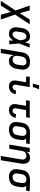

<svg xmlns="http://www.w3.org/2000/svg" viewBox="1884 -2712 1013 4882"><g transform="rotate(90 2391.0 -271.5)"><path d="M-30 215 217 -158 92 -520H213L286 -266L447 -520H568L321 -147L446 215H325L252 -39L91 215Z M821 8Q790 8 761.5 1.5Q733 -5 710 -21Q687 -37 671.5 -61Q656 -85 649.5 -113Q643 -141 643.5 -171.5Q644 -202 649 -232L666 -332Q670 -358 678 -383Q686 -408 700.5 -431.5Q715 -455 735.5 -474Q756 -493 780.5 -505.5Q805 -518 831 -523Q857 -528 883 -528Q910 -528 934.5 -519Q959 -510 977 -493Q995 -476 1006.5 -453.5Q1018 -431 1026 -407Q1036 -435 1046 -463.5Q1056 -492 1066 -520H1161Q1135 -453 1109 -385.5Q1083 -318 1055 -251Q1062 -189 1066.5 -126Q1071 -63 1077 0H982Q981 -25 980.5 -50.5Q980 -76 980 -101Q966 -80 949.5 -60Q933 -40 912.5 -24.5Q892 -9 868 -0.5Q844 8 821 8ZM821 -84Q841 -84 860 -94Q879 -104 894 -119.5Q909 -135 920 -153Q931 -171 940.5 -189.5Q950 -208 958.5 -227Q967 -246 975 -265Q974 -283 972 -301Q970 -319 966 -336.5Q962 -354 956.5 -371Q951 -388 942 -402.5Q933 -417 917.5 -426.5Q902 -436 883 -436Q862 -436 841 -426Q820 -416 805 -398.5Q790 -381 782.5 -359.5Q775 -338 771 -317L755 -217Q752 -202 751 -187Q750 -172 751 -157.5Q752 -143 757 -129.5Q762 -116 770.5 -105.5Q779 -95 792.5 -89.5Q806 -84 821 -84Z M1191 215 1282 -332Q1286 -359 1295.5 -386Q1305 -413 1322 -436.5Q1339 -460 1362.5 -478.5Q1386 -497 1412.5 -508Q1439 -519 1466.5 -523.5Q1494 -528 1521 -528Q1553 -528 1583.5 -522.5Q1614 -517 1640 -502Q1666 -487 1685 -463.5Q1704 -440 1712.5 -411.5Q1721 -383 1721.5 -351.5Q1722 -320 1716 -288L1700 -188Q1696 -164 1689 -140Q1682 -116 1669.5 -93.5Q1657 -71 1640 -51Q1623 -31 1600.5 -17.5Q1578 -4 1553.5 2Q1529 8 1505 8Q1477 8 1450.5 1Q1424 -6 1403.5 -22.5Q1383 -39 1371 -62.5Q1359 -86 1353 -113L1299 215ZM1461 -84Q1484 -84 1508 -91.5Q1532 -99 1551 -116Q1570 -133 1580.5 -156.5Q1591 -180 1594 -203L1611 -303Q1614 -319 1614.5 -335.5Q1615 -352 1611.5 -367.5Q1608 -383 1600.5 -396.5Q1593 -410 1581 -419Q1569 -428 1553.5 -432Q1538 -436 1521 -436Q1498 -436 1473.5 -428.5Q1449 -421 1430.5 -404Q1412 -387 1401.5 -363.5Q1391 -340 1387 -317L1373 -229Q1370 -212 1369 -195Q1368 -178 1371 -161.5Q1374 -145 1380.5 -130Q1387 -115 1398.5 -104.5Q1410 -94 1426.5 -89Q1443 -84 1461 -84Z M2154 8Q2129 8 2104.5 3.5Q2080 -1 2059.5 -13.5Q2039 -26 2024.5 -44.5Q2010 -63 2003 -86Q1996 -109 1996 -134.5Q1996 -160 2001 -186L2041 -428H1899V-520H2164L2106 -171Q2103 -154 2104 -138Q2105 -122 2113.5 -109.5Q2122 -97 2136.5 -90.5Q2151 -84 2167 -84Q2183 -84 2199 -91.5Q2215 -99 2226.5 -112.5Q2238 -126 2245 -141.5Q2252 -157 2254 -173L2349 -163Q2344 -140 2335.5 -118.5Q2327 -97 2313.5 -77Q2300 -57 2282.5 -40Q2265 -23 2243.5 -12Q2222 -1 2199 3.5Q2176 8 2154 8ZM2078 -600 2118 -758H2220L2162 -600Z M2754 8Q2729 8 2704.5 3.5Q2680 -1 2659.5 -13.5Q2639 -26 2624.5 -44.5Q2610 -63 2603 -86Q2596 -109 2596 -134.5Q2596 -160 2601 -186L2641 -428H2498L2513 -520H2947L2932 -428H2749L2706 -171Q2703 -154 2704 -138Q2705 -122 2713.5 -109.5Q2722 -97 2736.5 -90.5Q2751 -84 2767 -84Q2783 -84 2799 -91.5Q2815 -99 2826.5 -112.5Q2838 -126 2845 -141.5Q2852 -157 2854 -173L2949 -163Q2944 -140 2935.5 -118.5Q2927 -97 2913.5 -77Q2900 -57 2882.5 -40Q2865 -23 2843.5 -12Q2822 -1 2799 3.5Q2776 8 2754 8Z M3252 8Q3220 8 3189.5 2.5Q3159 -3 3133 -18Q3107 -33 3088.5 -56.5Q3070 -80 3061 -108.5Q3052 -137 3052 -168.5Q3052 -200 3057 -232L3074 -332Q3078 -359 3088 -385.5Q3098 -412 3115.5 -435Q3133 -458 3156 -476Q3179 -494 3205.5 -505Q3232 -516 3259 -522Q3286 -528 3313 -528H3331L3612 -520L3597 -428L3474 -431Q3487 -418 3495.5 -401.5Q3504 -385 3508.5 -366.5Q3513 -348 3512.5 -328Q3512 -308 3508 -288L3492 -188Q3487 -161 3477.5 -134Q3468 -107 3451.5 -83.5Q3435 -60 3411.5 -41.5Q3388 -23 3361.5 -12Q3335 -1 3307 3.5Q3279 8 3252 8ZM3253 -84Q3276 -84 3300 -91.5Q3324 -99 3343 -116Q3362 -133 3372.5 -156.5Q3383 -180 3386 -203L3403 -303Q3407 -326 3406 -349.5Q3405 -373 3395.5 -392Q3386 -411 3367 -422.5Q3348 -434 3325 -435L3316 -436H3308Q3285 -436 3262 -427Q3239 -418 3220.5 -401Q3202 -384 3192.5 -362Q3183 -340 3179 -317L3163 -217Q3160 -201 3159.5 -184.5Q3159 -168 3162 -152.5Q3165 -137 3173 -123.5Q3181 -110 3193 -101Q3205 -92 3220.5 -88Q3236 -84 3253 -84Z M3917 215 4003 -303Q4006 -319 4006.5 -335Q4007 -351 4004 -366.5Q4001 -382 3994 -395.5Q3987 -409 3975.5 -418.5Q3964 -428 3949 -432Q3934 -436 3917 -436Q3896 -436 3873.5 -429.5Q3851 -423 3832.5 -408.5Q3814 -394 3803.5 -372.5Q3793 -351 3789 -329L3735 0H3627L3713 -520H3821L3807 -437Q3819 -457 3835.5 -475Q3852 -493 3873 -505.5Q3894 -518 3917 -523Q3940 -528 3962 -528Q3991 -528 4017.5 -520Q4044 -512 4064 -494.5Q4084 -477 4095.5 -452.5Q4107 -428 4111.5 -401Q4116 -374 4114.5 -345.5Q4113 -317 4108 -288L4025 215Z M4452 8Q4420 8 4389.5 2.5Q4359 -3 4333 -18Q4307 -33 4288.5 -56.5Q4270 -80 4261 -108.5Q4252 -137 4252 -168.5Q4252 -200 4257 -232L4274 -332Q4278 -359 4288 -385.5Q4298 -412 4315.5 -435Q4333 -458 4356 -476Q4379 -494 4405.5 -505Q4432 -516 4459 -522Q4486 -528 4513 -528H4531L4812 -520L4797 -428L4674 -431Q4687 -418 4695.5 -401.5Q4704 -385 4708.5 -366.5Q4713 -348 4712.5 -328Q4712 -308 4708 -288L4692 -188Q4687 -161 4677.5 -134Q4668 -107 4651.5 -83.5Q4635 -60 4611.5 -41.5Q4588 -23 4561.5 -12Q4535 -1 4507 3.5Q4479 8 4452 8ZM4453 -84Q4476 -84 4500 -91.5Q4524 -99 4543 -116Q4562 -133 4572.5 -156.5Q4583 -180 4586 -203L4603 -303Q4607 -326 4606 -349.5Q4605 -373 4595.5 -392Q4586 -411 4567 -422.5Q4548 -434 4525 -435L4516 -436H4508Q4485 -436 4462 -427Q4439 -418 4420.5 -401Q4402 -384 4392.5 -362Q4383 -340 4379 -317L4363 -217Q4360 -201 4359.5 -184.5Q4359 -168 4362 -152.5Q4365 -137 4373 -123.5Q4381 -110 4393 -101Q4405 -92 4420.5 -88Q4436 -84 4453 -84Z"/></g></svg>

Font: Iosevka Semibold Extended
Style: Italic
Weight: 600
Width: 7
Italic angle: -9°
Monospace: yes
Designer: Belleve Invis
Foundry: Belleve Invis
Version: Version 32.5.0; ttfautohint (v1.8.4)